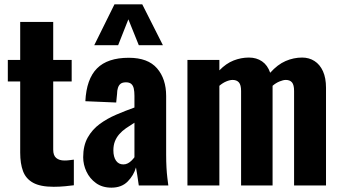

<svg xmlns="http://www.w3.org/2000/svg" viewBox="-20 -854 1568 884"><path d="M227 6Q166 6 132.5 -12.5Q99 -31 86 -66Q73 -101 73 -151V-479H16V-578H73V-753H225V-578H310V-479H225V-165Q225 -138 239 -126.5Q253 -115 277 -115Q289 -115 300 -116.5Q311 -118 320 -119V-1Q305 1 279.5 3.5Q254 6 227 6Z M493 10Q451 10 422 -11Q393 -32 378 -64Q363 -96 363 -130Q363 -184 384 -221Q405 -258 439 -283Q473 -308 515 -326Q557 -344 599 -359V-413Q599 -432 596 -446Q593 -460 584.5 -467.5Q576 -475 560 -475Q544 -475 535.5 -468.5Q527 -462 523 -449.5Q519 -437 519 -422L515 -382L373 -388Q378 -490 426.5 -539Q475 -588 573 -588Q661 -588 703 -539.5Q745 -491 745 -412V-143Q745 -109 746.5 -82.5Q748 -56 750.5 -35.5Q753 -15 755 0H619Q616 -22 612 -48Q608 -74 606 -83Q596 -47 568 -18.5Q540 10 493 10ZM548 -97Q559 -97 568.5 -102Q578 -107 586 -115Q594 -123 599 -130V-289Q578 -276 560 -263.5Q542 -251 529 -236Q516 -221 509 -203Q502 -185 502 -162Q502 -132 514 -114.5Q526 -97 548 -97ZM414 -646 507 -834H635L730 -646H619L571 -765L524 -646Z M843 0V-578H990V-530Q1021 -562 1055.5 -575.5Q1090 -589 1126 -589Q1161 -589 1186.5 -571.5Q1212 -554 1224 -519Q1258 -557 1295 -573Q1332 -589 1371 -589Q1403 -589 1428 -573Q1453 -557 1467 -526Q1481 -495 1481 -450V0H1334V-435Q1334 -463 1324.5 -474.5Q1315 -486 1296 -486Q1284 -486 1267 -479Q1250 -472 1235 -459Q1235 -457 1235 -455Q1235 -453 1235 -450V0H1090V-435Q1090 -463 1080 -474.5Q1070 -486 1051 -486Q1038 -486 1021.5 -479Q1005 -472 990 -459V0Z"/></svg>

Font: Oswald SemiBold
Style: Regular
Weight: 600
Designer: Vernon Adams
Foundry: Vernon Adams
Version: Version 4.103;gftools[0.9.33.dev8+g029e19f]